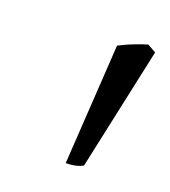

<svg xmlns="http://www.w3.org/2000/svg" viewBox="-67 -750 339 384"><g transform="rotate(20 102.5 -558.5)"><path d="M148.9 -426.8Q140.6 -422.4 132.1 -420.7Q123.5 -418.9 112.8 -418.9L128.9 -674.8Q134.8 -677.7 142.6 -681.4Q150.4 -685.1 158.4 -688.2Q166.5 -691.4 174.1 -694.1Q181.6 -696.8 187 -698.2L205.1 -688Z"/></g></svg>

Font: GentiumAlt
Style: Italic
Weight: 400
Italic angle: -7°
Designer: J. Victor Gaultney
Version: Version 1.02; 2005; OFL release